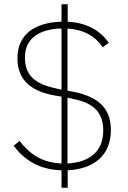

<svg xmlns="http://www.w3.org/2000/svg" viewBox="-20 -800 599 902"><path d="M298 82V0C422 -6 501 -71 501 -189C501 -274 461 -344 319 -370L297 -374V-666C374 -661 427 -630 463 -578L491 -599C452 -655 390 -693 298 -698V-780H269V-698C145 -695 62 -639 62 -527C62 -442 104 -373 245 -350L269 -346V-32C176 -36 119 -77 72 -138L44 -115C93 -51 161 -3 269 0V82ZM465 -187C465 -91 404 -38 297 -32V-341L312 -338C398 -321 465 -290 465 -187ZM97 -529C97 -618 162 -664 269 -666V-379L250 -383C164 -401 97 -432 97 -529Z"/></svg>

Font: IBM Plex Thai ExtraLight
Style: Regular
Weight: 200
Designer: Mike Abbink, Paul van der Laan, Pieter van Rosmalen, Ben Mitchell, Mark Frömberg
Foundry: Bold Monday
Version: Version 1.0